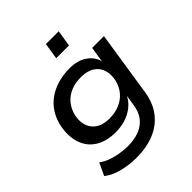

<svg xmlns="http://www.w3.org/2000/svg" viewBox="-245 -871 1209 1209"><g transform="rotate(-45 360.0 -266.0)"><path d="M266 189Q200 189 138.5 173Q77 157 40 126L79 43Q103 62 136 74Q169 86 205.5 92.5Q242 99 277 99Q368 99 421 60Q474 21 486 -52L498 -127H497Q478 -91 445 -66Q412 -41 372 -29Q332 -17 288 -17Q205 -17 150.5 -51.5Q96 -86 75.5 -148Q55 -210 70 -290Q82 -345 108.5 -385.5Q135 -426 174.5 -453.5Q214 -481 263 -494.5Q312 -508 367 -508Q436 -508 482 -476.5Q528 -445 541 -395L557 -498H662L595 -63Q582 19 538.5 75.5Q495 132 425.5 160.5Q356 189 266 189ZM321 -106Q369 -106 409.5 -122.5Q450 -139 478 -172Q506 -205 516 -251Q531 -327 493 -372.5Q455 -418 375 -418Q326 -418 286 -401.5Q246 -385 219 -352.5Q192 -320 181 -275Q166 -199 203.5 -152.5Q241 -106 321 -106ZM351 -612 368 -721H482L465 -612Z"/></g></svg>

Font: Nunito Sans 7pt SemiExpanded SemiBold
Style: Italic
Weight: 600
Width: 6
Italic angle: -9°
Designer: Vernon Adams
Foundry: Vernon Adams
Version: Version 3.101;gftools[0.9.27]